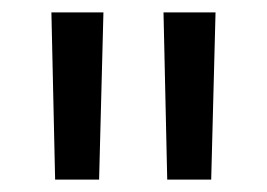

<svg xmlns="http://www.w3.org/2000/svg" viewBox="-20 -720 431 310"><path d="M63 -700 69 -430H140L147 -700ZM244 -700 250 -430H321L328 -700Z"/></svg>

Font: ICO Headline
Style: Regular
Weight: 500
Designer: Julieta Ulanovsky
Foundry: Julieta Ulanovsky
Version: Version 7.200